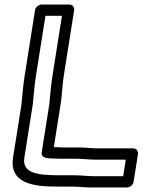

<svg xmlns="http://www.w3.org/2000/svg" viewBox="-20 -739 645 849"><path d="M125.1 -278.4C129.5 -321.4 132.3 -361.6 139 -404L181 -669H254L212 -404C204.8 -358.9 202.5 -318.8 198.1 -278.4L164.5 -66C160.1 -38.3 193.9 -38.1 222.1 -38C231.2 -37.3 241 -37 251.9 -37H319.9C345.2 -37 372 -33 403.2 -33H536.2L524.7 40H391.7C364.9 40 338.7 36 307.3 36H240.3C138.9 36 77.1 24.9 87.8 -43L124.9 -277C124.9 -277.4 125 -278.1 125.1 -278.4ZM230.9 -88C226.1 -88 222.8 -88.1 218 -88.4L248.2 -279C255.2 -323 255.2 -361.3 262 -404L307.9 -694C309.6 -704.7 302 -719 286.9 -719H163.9C153.1 -719 137.3 -709.1 134.9 -694L89 -404C81.9 -358.9 79.1 -318.6 74.8 -276.3L37.8 -43C18.6 78.2 141.8 86 232.4 86H299.4C326 86 352.3 90 383.7 90H541.7C552.5 90 568.3 80.1 570.7 65L590.2 -58C591.9 -68.7 584.3 -83 569.1 -83H411.1C384.6 -83 358 -87 327.8 -87H259.8C248.7 -87 239.8 -88 230.9 -88Z"/></svg>

Font: Tape
Style: Regular
Weight: 500
Foundry: Cannot Into Space Fonts
Version: Version 0.97